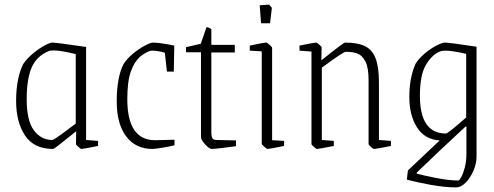

<svg xmlns="http://www.w3.org/2000/svg" viewBox="-20 -637 2146 834"><path d="M50 -199Q50 -250 58.5 -291.5Q67 -333 81 -359Q97 -383 123 -404.5Q149 -426 173 -439Q197 -452 208 -452Q224 -452 354 -433V-29L406 -25V-3Q341 10 333 10Q331 10 320.5 1Q310 -8 310 -11L311 -67L276 -39Q269 -34 242 -12Q215 10 210 10Q128 10 89 -48Q50 -106 50 -199ZM309 -100V-402Q243 -418 214 -418Q197 -418 189 -414Q138 -392 117 -342.5Q96 -293 96 -206Q96 -112 127.5 -70.5Q159 -29 207 -29Q213 -29 246.5 -53.5Q280 -78 309 -100Z M487 -197Q487 -250 495 -292Q503 -334 517 -359Q533 -384 559 -405Q585 -426 609.5 -439Q634 -452 645 -452Q659 -452 687 -448Q715 -444 737 -439L735 -326H705L696 -408Q664 -417 641 -417Q631 -417 617.5 -410Q604 -403 590 -392Q564 -370 548.5 -327Q533 -284 533 -206Q533 -28 654 -28L738 -30V-6Q720 -1 686 4.5Q652 10 642 10Q570 10 528.5 -44Q487 -98 487 -197Z M853 -41V-410H788V-432L852 -447L877 -519Q882 -519 888.5 -516Q895 -513 898 -510V-442H1000V-409H898V-63Q898 -43 903 -36Q908 -29 921 -29L1005 -27V-2Q979 2 948.5 5.5Q918 9 900 10Q889 10 871 -10Q853 -30 853 -41Z M1117 -12V-414L1065 -417V-439Q1127 -452 1136 -452Q1140 -452 1151 -442.5Q1162 -433 1162 -429V-28L1214 -25V-3Q1151 10 1142 10Q1139 10 1128 0.5Q1117 -9 1117 -12ZM1108 -614 1149 -617 1161 -603 1153 -536H1114Z M1333 -11V-413L1281 -417V-439Q1345 -452 1354 -452Q1357 -452 1367 -443Q1377 -434 1377 -431L1376 -375Q1472 -452 1479 -452Q1534 -452 1565.5 -436.5Q1597 -421 1611.5 -383.5Q1626 -346 1626 -279V-29L1678 -25V-3Q1614 10 1605 10Q1601 10 1591 1Q1581 -8 1581 -11V-289Q1581 -344 1567 -370.5Q1553 -397 1532.5 -404.5Q1512 -412 1482 -412Q1471 -412 1378 -343V-29L1430 -25V-3Q1365 10 1356 10Q1354 10 1343.5 1Q1333 -8 1333 -11Z M1747 143 1752 103 1890 -27Q1825 -31 1791.5 -83.5Q1758 -136 1758 -216Q1758 -299 1785 -360Q1801 -385 1826.5 -406Q1852 -427 1876.5 -439.5Q1901 -452 1912 -452Q1933 -452 2050 -434V44Q2050 73 2036.5 104.5Q2023 136 2002.5 156.5Q1982 177 1962 177Q1913 177 1851.5 166Q1790 155 1747 143ZM2005 -127V-403Q1945 -417 1916 -417Q1899 -417 1890 -413Q1856 -399 1830 -355Q1804 -311 1804 -221Q1804 -57 1917 -57Q1926 -57 2005 -127ZM2006 30V-86L2003 -88Q1953 -42 1891.5 16Q1830 74 1790 113V117Q1818 125 1874 136Q1930 147 1972 147Q1975 147 1983.5 132Q1992 117 1999 90.5Q2006 64 2006 30Z"/></svg>

Font: Grenze ExtraLight
Style: Regular
Weight: 275
Designer: Renata Polastri
Foundry: Omnibus-Type
Version: Version 1.002; ttfautohint (v1.8)